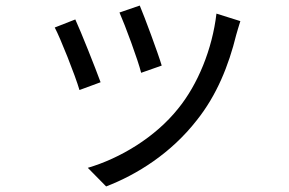

<svg xmlns="http://www.w3.org/2000/svg" viewBox="-20 -596 1040 691"><path d="M483 -576 410 -551C430 -506 477 -379 488 -334L562 -360C549 -404 500 -536 483 -576ZM845 -520 759 -547C744 -419 692 -292 621 -205C539 -102 412 -26 296 8L362 75C474 32 596 -45 688 -163C760 -253 803 -360 830 -470C834 -483 838 -499 845 -520ZM251 -526 177 -497C196 -462 251 -324 266 -272L342 -300C323 -352 271 -483 251 -526Z"/></svg>

Font: Noto Sans HK
Style: Regular
Weight: 400
Designer: Ryoko NISHIZUKA 西塚涼子 (kana, bopomofo & ideographs); Paul D. Hunt (Latin, Greek & Cyrillic); Sandoll Communications 산돌커뮤니
Foundry: Adobe
Version: Version 2.004;hotconv 1.0.118;makeotfexe 2.5.65603